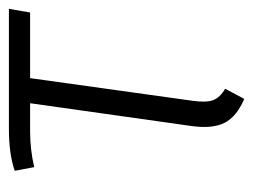

<svg xmlns="http://www.w3.org/2000/svg" viewBox="-89 -474 571 433"><g transform="rotate(-90 196.5 -257.5)"><path d="M236.8 -475.1 186 -110.8Q181.2 -78.6 187 -62.7Q192.9 -46.9 212.9 -35.2L189.9 7.8Q149.9 -9.3 136 -36.6Q122.1 -64 128.9 -111.8L180.2 -475.1H117.2Q75.2 -475.1 36.1 -465.8L27.8 -509.8Q65.4 -522.9 122.1 -522.9H393.1L384.8 -475.1Z"/></g></svg>

Font: Fira Sans Compressed Light
Style: Italic
Weight: 300
Width: 3
Italic angle: -8°
Designer: Carrois Corporate & Edenspiekermann AG
Foundry: Carrois Corporate GbR & Edenspiekermann AG
Version: Version 4.203;PS 004.203;hotconv 1.0.88;makeotf.lib2.5.64775